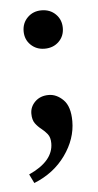

<svg xmlns="http://www.w3.org/2000/svg" viewBox="-43 -376 282 553"><g transform="rotate(-5 98.0 -100.0)"><path d="M34.2 146.5 21.5 120.6Q92.8 88.4 92.8 36.6Q92.8 19.5 85.2 10Q77.6 0.5 67.9 -7.1Q58.1 -14.6 50.5 -24.9Q43 -35.2 43 -53.2Q43 -73.2 58.1 -87.9Q73.2 -102.5 97.2 -102.5Q120.1 -102.5 139.4 -83.3Q158.7 -64 158.7 -21.5Q158.7 29.8 125.2 76.7Q91.8 123.5 34.2 146.5ZM97.7 -236.3Q73.7 -236.3 57.6 -252Q41.5 -267.6 41.5 -291.5Q41.5 -315.4 57.6 -331.3Q73.7 -347.2 97.7 -347.2Q122.6 -347.2 138.7 -331.3Q154.8 -315.4 154.8 -291.5Q154.8 -267.6 138.7 -252Q122.6 -236.3 97.7 -236.3Z"/></g></svg>

Font: Lateef
Style: Regular
Weight: 400
Designer: SIL International
Foundry: SIL International
Version: Version 4.200